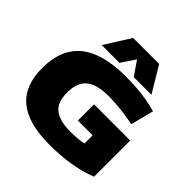

<svg xmlns="http://www.w3.org/2000/svg" viewBox="-234 -1140 1351 1351"><g transform="rotate(45 441.5 -464.0)"><path d="M34 -335Q34 -524 147.5 -617Q261 -710 491 -710Q555 -710 606 -706Q657 -702 703.5 -694Q750 -686 801 -672L757 -500Q614 -527 506 -527Q387 -527 333.5 -482Q280 -437 280 -338Q280 -240 332.5 -199.5Q385 -159 490 -159Q568 -159 620 -171V-252H473V-413H833V-53Q675 10 450 10Q241 10 137.5 -75Q34 -160 34 -335ZM216 -746 337 -938H596L711 -746H535L463 -851L393 -746Z"/></g></svg>

Font: Georama Extended ExtraBold
Style: Regular
Weight: 800
Width: 7
Designer: Jean-Baptiste Levee
Foundry: Production Type
Version: Version 1.000